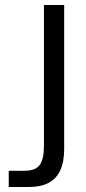

<svg xmlns="http://www.w3.org/2000/svg" viewBox="-20 -749 343 769"><path d="M15 0V-65H78Q123 -65 139.5 -89Q156 -113 156 -163V-729H237V-152Q237 -100 221 -66Q205 -32 173.5 -16Q142 0 96 0Z"/></svg>

Font: Mona Sans SemiCondensed
Style: Regular
Weight: 400
Width: 4
Designer: Deni Anggara
Foundry: GitHub
Version: Version 2.000